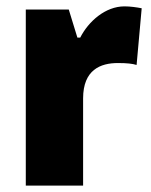

<svg xmlns="http://www.w3.org/2000/svg" viewBox="-20 -583 475 603"><path d="M371 -563C311 -563 258 -516 232 -465H223L196 -553H61V0H241V-274C241 -364 296 -385 350 -385C379 -385 396 -383 409 -379L425 -557C410 -560 389 -563 371 -563Z"/></svg>

Font: Noto Sans Devanagari UI SemiCondensed Black
Style: Regular
Weight: 900
Width: 4
Designer: Jelle Bosma - Monotype Design Team
Foundry: Monotype Imaging Inc.
Version: Version 2.004